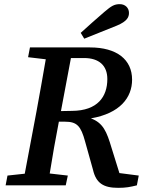

<svg xmlns="http://www.w3.org/2000/svg" viewBox="-20 -891 696 923"><path d="M115 -616 200 -606C185 -522 171 -437 155 -353L99 -56L16 -47L7 0H296L306 -47L219 -57C232 -140 247 -223 263 -306H293C350 -306 369 -285 389 -211L427 -75C442 -10 478 12 548 12C586 12 605 8 638 0L647 -47L554 -59L516 -181C493 -258 476 -300 417 -322C557 -346 615 -422 615 -508C615 -605 541 -663 413 -663H124ZM384 -612C456 -612 496 -576 496 -511C496 -426 449 -359 327 -358L273 -357L321 -612ZM368 -733 385 -705C437 -726 490 -747 542 -768C592 -789 600 -809 600 -829C600 -853 582 -871 556 -871C530 -871 516 -863 482 -834C443 -801 406 -767 368 -733Z"/></svg>

Font: Source Serif Pro Semibold
Style: Italic
Weight: 600
Italic angle: -12°
Designer: Frank Grießhammer
Foundry: Adobe Systems Incorporated
Version: Version 3.001;hotconv 1.0.111;makeotfexe 2.5.65597